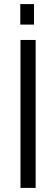

<svg xmlns="http://www.w3.org/2000/svg" viewBox="-20 -917 274 937"><path d="M80 0H154V-722H80ZM79 -797H146V-897H79Z"/></svg>

Font: Perun Light
Style: Regular
Weight: 300
Foundry: Copyright (c) Stefan Peev, Context Ltd, 2016
Version: Version 1.089